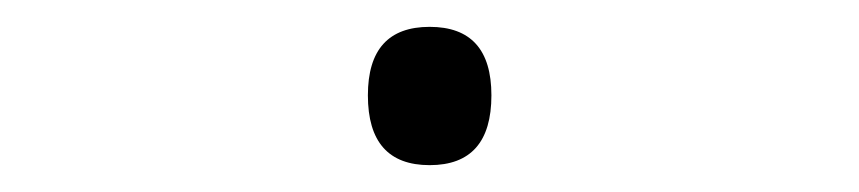

<svg xmlns="http://www.w3.org/2000/svg" viewBox="-20 -112 640 143"><path d="M300 11Q254 11 254 -41Q254 -92 300 -92Q346 -92 346 -41Q346 11 300 11Z"/></svg>

Font: Noto Sans Mono Light
Style: Regular
Weight: 300
Designer: Monotype Design Team
Foundry: Monotype Imaging Inc.
Version: Version 2.014; ttfautohint (v1.8.4.7-5d5b)